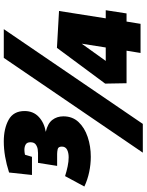

<svg xmlns="http://www.w3.org/2000/svg" viewBox="100 -863 775 1015"><g transform="rotate(-90 487.5 -355.5)"><path d="M166 -263Q126 -263 85.5 -271.5Q45 -280 9 -297L64 -399Q89 -391 115 -385.5Q141 -380 163 -380Q188 -380 204 -388.5Q220 -397 220 -416Q220 -435 206.5 -438Q193 -441 181 -441H118L134 -542H186Q191 -542 204.5 -543.5Q218 -545 230.5 -553.5Q243 -562 243 -582Q243 -600 231.5 -607Q220 -614 203 -614Q191 -614 177 -611L166 -574H70L83 -695Q170 -723 247 -723Q315 -723 361.5 -697.5Q408 -672 408 -613Q408 -567 377 -538Q346 -509 298 -501Q342 -491 361 -466.5Q380 -442 380 -408Q380 -360 350 -328Q320 -296 271 -279.5Q222 -263 166 -263ZM188 12 689 -723H841L340 12ZM924 -74H881L869 0H715L727 -74H555L553 -187L742 -442L937 -431L898 -184H941ZM673 -184H744L764 -311Z"/></g></svg>

Font: Bitter Black
Style: Italic
Weight: 900
Italic angle: -9°
Designer: Sol Matas, and Bitter project Authors
Foundry: Sol Matas
Version: Version 2.001